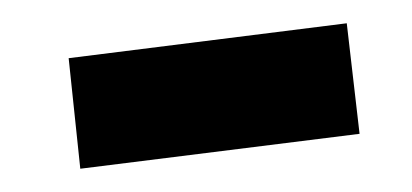

<svg xmlns="http://www.w3.org/2000/svg" viewBox="-20 -362 354 165"><path d="M39 -312 278 -342 289 -247 49 -217Z"/></svg>

Font: Piazzolla Thin ExtraBold
Style: Italic
Weight: 800
Italic angle: -11.3°
Version: Version 2.005